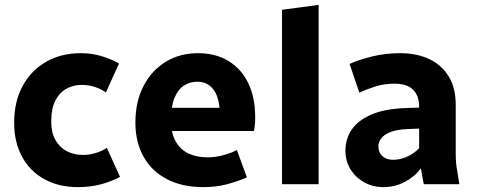

<svg xmlns="http://www.w3.org/2000/svg" viewBox="-20 -755 1958 787"><path d="M38 -252Q38 -339 73 -403Q108 -467 169.5 -502Q231 -537 311 -537Q357 -537 396 -525Q435 -513 468 -495L414 -376Q395 -390 369 -398.5Q343 -407 315 -407Q280 -407 251.5 -391Q223 -375 206.5 -342Q190 -309 190 -257Q190 -212 207 -181.5Q224 -151 253.5 -135.5Q283 -120 321 -120Q347 -120 373 -128Q399 -136 418 -149L472 -30Q439 -12 395.5 0Q352 12 299 12Q221 12 162 -20.5Q103 -53 70.5 -112.5Q38 -172 38 -252Z M535 -252Q535 -338 568 -402Q601 -466 659 -501.5Q717 -537 792 -537Q864 -537 916.5 -505Q969 -473 997.5 -414.5Q1026 -356 1026 -274Q1026 -257 1024.5 -242Q1023 -227 1021 -218H642V-313H913L882 -272Q882 -349 857.5 -384.5Q833 -420 789 -420Q758 -420 733.5 -404Q709 -388 695 -353Q681 -318 681 -262Q681 -209 700 -175.5Q719 -142 752.5 -126Q786 -110 831 -110Q861 -110 893.5 -118.5Q926 -127 951 -140L992 -28Q956 -12 911.5 0Q867 12 814 12Q726 12 663.5 -21Q601 -54 568 -113.5Q535 -173 535 -252Z M1136 0V-715L1286 -735V0Z M1396 -138Q1396 -187 1422.5 -225Q1449 -263 1503.5 -286Q1558 -309 1641 -312L1698 -314V-318Q1698 -362 1673.5 -387Q1649 -412 1597 -412Q1555 -412 1518.5 -400.5Q1482 -389 1453 -375L1413 -493Q1451 -510 1505 -523.5Q1559 -537 1620 -537Q1688 -537 1739 -513Q1790 -489 1819 -442Q1848 -395 1848 -326V-125Q1848 -104 1849.5 -87.5Q1851 -71 1855 -49L1863 0H1717L1705 -65Q1680 -31 1639.5 -9.5Q1599 12 1551 12Q1509 12 1474 -7Q1439 -26 1417.5 -59.5Q1396 -93 1396 -138ZM1531 -155Q1531 -129 1548 -114.5Q1565 -100 1591 -100Q1620 -100 1648 -112.5Q1676 -125 1698 -147V-228L1651 -226Q1606 -224 1580 -213.5Q1554 -203 1542.5 -188Q1531 -173 1531 -155Z"/></svg>

Font: Radio Canada
Style: Regular
Weight: 400
Designer: Charles Daoud, Etienne Aubert Bonn, Alexandre Saumier Demers, Jacques Le Bailly
Foundry: Radio-Canada
Version: Version 2.104;gftools[0.9.28.dev5+ged2979d]